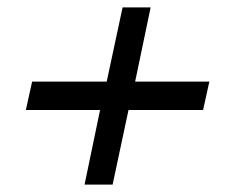

<svg xmlns="http://www.w3.org/2000/svg" viewBox="-20 -536 620 520"><path d="M209 -36 251 -238H50L67 -315H269L312 -516H388L346 -315H547L530 -238H328L285 -36Z"/></svg>

Font: Sometype Mono Medium
Style: Italic
Weight: 500
Italic angle: -12°
Monospace: yes
Designer: Ryoichi Tsunekawa
Foundry: Dharma Type
Version: Version 1.000; ttfautohint (v1.8.3)